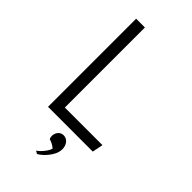

<svg xmlns="http://www.w3.org/2000/svg" viewBox="-288 -790 1102 1102"><g transform="rotate(45 263.5 -239.0)"><path d="M112.3 0V-715.3H183.6V-65.4H488.8L475.6 0ZM241.7 226.1Q251 220.2 261 210.4Q271 200.7 279.3 189.9Q287.6 179.2 293.5 168.7Q299.3 158.2 300.3 150.9Q296.4 147.5 290.5 143.1Q284.7 138.7 277.6 135Q270.5 131.3 263.4 128.4Q256.3 125.5 250 124Q247.6 118.7 246.6 112.1Q245.6 105.5 245.6 101.6Q245.6 95.2 248 86.7Q250.5 78.1 255.9 70.3Q261.2 62.5 270 57.1Q278.8 51.8 291.5 51.8Q304.2 51.8 313.7 57.1Q323.2 62.5 329.8 71.3Q336.4 80.1 339.6 91.3Q342.8 102.5 342.8 113.8Q342.8 136.7 332 157.7Q321.3 178.7 307.1 195.3Q293 211.9 279.1 222.7Q265.1 233.4 258.8 236.3Z"/></g></svg>

Font: Proza Libre
Style: Light
Weight: 300
Designer: Jasper de Waard
Foundry: Jasper de Waard
Version: Version 1.000; ttfautohint (v1.4.1.8-43bc)